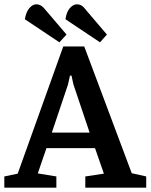

<svg xmlns="http://www.w3.org/2000/svg" viewBox="-29 -869 697 889"><path d="M246 -673 86 -780Q92 -814 107 -831.5Q122 -849 139 -849Q151 -849 161 -843Q171 -837 187 -817L279 -709ZM434 -673 274 -780Q279 -814 294.5 -831.5Q310 -849 327 -849Q339 -849 349 -843Q359 -837 374 -817L466 -709ZM-9 0V-52L53 -65L264 -654H361L581 -67L648 -52V0H366V-52L452 -65L411 -183H186L146 -66L232 -52V0ZM211 -255H386L311 -478L302 -519H295L286 -478Z"/></svg>

Font: Faustina Light SemiBold
Style: Regular
Weight: 600
Version: Version 1.200